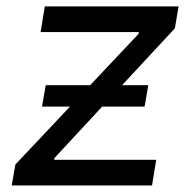

<svg xmlns="http://www.w3.org/2000/svg" viewBox="-20 -565 581 585"><path d="M15.6 0 27 -63.9 193.2 -240.1H108L119.3 -305.4H254.6L402 -461.6L403.4 -467.3H103.7L116.5 -545.5H524.1L512.8 -478.7L351.9 -305.4H431.8L420.5 -240.1H291.2L146.3 -83.8L144.9 -78.1H456L443.2 0Z"/></svg>

Font: Karasuma Gothic
Style: Italic
Weight: 400
Italic angle: -9.39999°
Designer: Rasmus Andersson / Ryoko Nishizuka
Foundry: Genbu
Version: Version 1.00